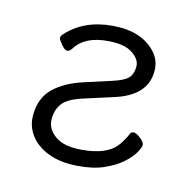

<svg xmlns="http://www.w3.org/2000/svg" viewBox="-81 -568 672 669"><g transform="rotate(15 255.0 -233.5)"><path d="M316 -246 216 -214Q161 -197 143 -173.5Q125 -150 125 -115.5Q125 -81 157.5 -57.5Q190 -34 251 -39Q346 -46 379 -95Q394 -117 402 -137Q405 -144 414 -144.5Q423 -145 439 -132.5Q455 -120 455 -110Q455 -100 443.5 -80.5Q432 -61 409 -40.5Q386 -20 347.5 -2.5Q309 15 250.5 19Q192 23 149 6.5Q106 -10 82.5 -41Q59 -72 59 -112Q59 -174 96.5 -210.5Q134 -247 199 -268L295 -299Q336 -312 349.5 -327Q363 -342 363 -368Q363 -394 333 -414Q303 -434 245 -429Q163 -423 131 -371Q124 -360 115.5 -359.5Q107 -359 95 -373Q83 -387 80.5 -394Q78 -401 85 -409Q144 -476 247 -484.5Q350 -493 403 -435Q428 -408 428 -369Q428 -281 316 -246Z"/></g></svg>

Font: LXGW WenKai
Style: Regular
Weight: 400
Designer: LXGW / Fontworks Inc.
Foundry: LXGW / Fontworks Inc.
Version: Version 1.520; June 14, 2025